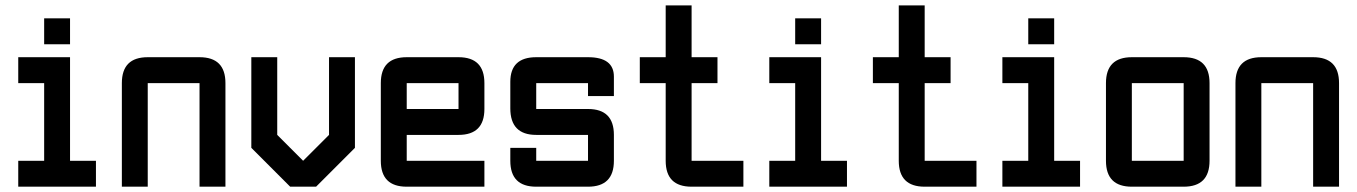

<svg xmlns="http://www.w3.org/2000/svg" viewBox="-20 -704 5118 724"><path d="M146.5 -537.1V-634.8H244.1V-537.1ZM48.8 0V-97.7H146.5V-390.6H48.8V-488.3H244.1V-97.7H341.8V0Z M732.4 -390.6H537.1V0H439.5V-390.6Q439.5 -488.3 537.1 -488.3H732.4Q830.1 -488.3 830.1 -390.6V0H732.4Z M1220.7 -488.3H1318.4V-146.5L1171.9 0H1074.2L927.7 -146.5V-488.3H1025.4V-195.3L1123 -97.7L1220.7 -195.3Z M1513.7 -488.3H1709Q1806.6 -488.3 1806.6 -390.6V-293Q1806.6 -195.3 1709 -195.3H1513.7V-97.7H1806.6V0H1513.7Q1416 0 1416 -97.7V-390.6Q1416 -488.3 1513.7 -488.3ZM1709 -390.6H1513.7V-293H1709Z M1904.3 -146.5H2002V-97.7H2197.3V-195.3H2002Q1904.3 -195.3 1904.3 -295.4V-395.5Q1904.3 -488.3 2002 -488.3H2197.3Q2294.9 -488.3 2294.9 -415V-341.8H2197.3V-390.6H2002V-293H2197.3Q2294.9 -293 2294.9 -195.3V-97.7Q2294.9 0 2197.3 0H2002Q1904.3 0 1904.3 -97.7Z M2587.9 0Q2490.2 0 2490.2 -97.7V-390.6H2392.6V-488.3H2490.2V-683.6H2587.9V-488.3H2685.5V-390.6H2587.9V-97.7H2783.2V0Z M2978.5 -537.1V-634.8H3076.2V-537.1ZM2880.9 0V-97.7H2978.5V-390.6H2880.9V-488.3H3076.2V-97.7H3173.8V0Z M3466.8 0Q3369.1 0 3369.1 -97.7V-390.6H3271.5V-488.3H3369.1V-683.6H3466.8V-488.3H3564.5V-390.6H3466.8V-97.7H3662.1V0Z M3857.4 -537.1V-634.8H3955.1V-537.1ZM3759.8 0V-97.7H3857.4V-390.6H3759.8V-488.3H3955.1V-97.7H4052.7V0Z M4443.4 0H4248Q4150.4 0 4150.4 -97.7V-390.6Q4150.4 -488.3 4248 -488.3H4443.4Q4541 -488.3 4541 -390.6V-97.7Q4541 0 4443.4 0ZM4443.4 -97.7V-390.6H4248V-97.7Z M4931.6 -390.6H4736.3V0H4638.7V-390.6Q4638.7 -488.3 4736.3 -488.3H4931.6Q5029.3 -488.3 5029.3 -390.6V0H4931.6Z"/></svg>

Font: BabelStone Runic Beorhtric
Style: Regular
Weight: 400
Designer: Andrew West
Foundry: BabelStone
Version: Version 7.004;November 9, 2023